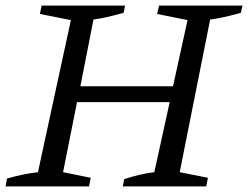

<svg xmlns="http://www.w3.org/2000/svg" viewBox="-31 -668 889 688"><path d="M-11 0 -6 -28Q51 -45 105 -51L223 -596L112 -618L118 -648H417L412 -622Q379 -613 353 -607Q327 -601 304 -598L257 -359H589L641 -596L532 -618L539 -648H838L832 -622Q796 -612 770.5 -606.5Q745 -601 722 -598L613 -51L714 -31L708 0H409L414 -26Q441 -35 468.5 -41.5Q496 -48 522 -51L577 -302H245L195 -51L294 -31L288 0Z"/></svg>

Font: Piazzolla SC
Style: Italic
Weight: 400
Italic angle: -11.3°
Designer: Juan Pablo del Peral
Foundry: Huerta Tipografica
Version: Version 1.330